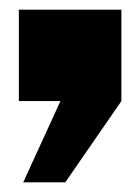

<svg xmlns="http://www.w3.org/2000/svg" viewBox="-20 -209 282 397"><path d="M231 -189V0L115 168H28L105 0H19V-189Z"/></svg>

Font: Decalotype Black
Style: Regular
Weight: 900
Designer: Alfredo Marco Pradil
Foundry: Alfredo Marco Pradil
Version: Version 1.0